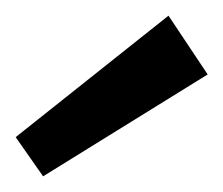

<svg xmlns="http://www.w3.org/2000/svg" viewBox="-20 -820 285 245"><path d="M0 -645 195 -800 245 -725 35 -595Z"/></svg>

Font: Bitter
Style: Regular
Weight: 400
Designer: Sol Matas
Foundry: Sol Matas
Version: Version 1.300;PS 001.300;hotconv 1.0.70;makeotf.lib2.5.58329